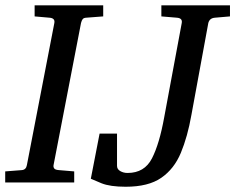

<svg xmlns="http://www.w3.org/2000/svg" viewBox="-50 -691 891 727"><path d="M-30.3 0V-42L32.7 -46.9Q48.8 -48.3 51.8 -65.9L155.8 -604Q159.2 -622.6 136.7 -624L81.1 -628.9V-670.9H340.8V-628.9L276.9 -624Q267.1 -623.5 263.2 -618.7Q259.3 -613.8 256.8 -604L152.8 -65.9Q151.4 -58.6 155.3 -53.2Q159.2 -47.9 172.9 -46.9L231 -42V0ZM425.8 16.1Q366.7 16.1 334.2 2.9Q301.8 -10.3 293.9 -14.2L327.1 -185.1H393.1V-63Q393.1 -50.3 405.3 -43.2Q417.5 -36.1 433.1 -36.1Q497.1 -36.1 525.4 -91.3Q553.7 -146.5 571.8 -247.1L638.2 -604Q641.6 -622.6 619.1 -624L561 -628.9V-670.9H820.8V-628.9L764.2 -624Q743.7 -622.6 738.8 -604L674.8 -255.9Q660.2 -173.3 634.8 -112.3Q609.4 -51.3 560.5 -17.6Q511.7 16.1 425.8 16.1Z"/></svg>

Font: Charis
Style: Italic
Weight: 400
Italic angle: -11°
Designer: Walt Agee, Miriam Martin, Annie Olsen, Victor Gaultney, Lorna Priest, Alan Ward, Bob Hallissy, Martin Hosken, Sharon Cor
Foundry: SIL Global
Version: Version 7.000